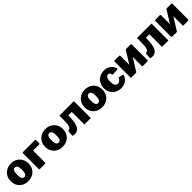

<svg xmlns="http://www.w3.org/2000/svg" viewBox="565 -2388 4247 4247"><g transform="rotate(-45 2688.0 -265.0)"><path d="M299 10Q217 10 154.5 -25Q92 -60 56.5 -121.5Q21 -183 21 -262Q21 -346 58 -408.5Q95 -471 158 -505.5Q221 -540 300 -540Q384 -540 446.5 -504Q509 -468 544 -405.5Q579 -343 579 -262Q579 -183 543.5 -121.5Q508 -60 445 -25Q382 10 299 10ZM300 -118Q327 -118 344 -133.5Q361 -149 369 -182Q377 -215 377 -266Q377 -319 369 -352Q361 -385 344 -400.5Q327 -416 300 -416Q274 -416 256.5 -400.5Q239 -385 231 -352Q223 -319 223 -266Q223 -214 231 -181.5Q239 -149 256.5 -133.5Q274 -118 300 -118Z M669 0Q650 0 650 -22V-511Q650 -530 672 -530H1039Q1061 -530 1061 -511V-417Q1061 -395 1036 -395H863Q850 -395 850 -382V-19Q850 0 828 0Z M1375 10Q1293 10 1230.5 -25Q1168 -60 1132.5 -121.5Q1097 -183 1097 -262Q1097 -346 1134 -408.5Q1171 -471 1234 -505.5Q1297 -540 1376 -540Q1460 -540 1522.5 -504Q1585 -468 1620 -405.5Q1655 -343 1655 -262Q1655 -183 1619.5 -121.5Q1584 -60 1521 -25Q1458 10 1375 10ZM1376 -118Q1403 -118 1420 -133.5Q1437 -149 1445 -182Q1453 -215 1453 -266Q1453 -319 1445 -352Q1437 -385 1420 -400.5Q1403 -416 1376 -416Q1350 -416 1332.5 -400.5Q1315 -385 1307 -352Q1299 -319 1299 -266Q1299 -214 1307 -181.5Q1315 -149 1332.5 -133.5Q1350 -118 1376 -118Z M1715 -2Q1696 -5 1696 -22L1706 -140Q1708 -160 1724 -159Q1744 -157 1759.5 -167.5Q1775 -178 1786 -205.5Q1797 -233 1802.5 -281.5Q1808 -330 1808 -404V-530H2261V0H2061V-395H1951V-363Q1951 -258 1936.5 -184Q1922 -110 1892.5 -65.5Q1863 -21 1818.5 -5.5Q1774 10 1715 -2Z M2610 10Q2528 10 2465.5 -25Q2403 -60 2367.5 -121.5Q2332 -183 2332 -262Q2332 -346 2369 -408.5Q2406 -471 2469 -505.5Q2532 -540 2611 -540Q2695 -540 2757.5 -504Q2820 -468 2855 -405.5Q2890 -343 2890 -262Q2890 -183 2854.5 -121.5Q2819 -60 2756 -25Q2693 10 2610 10ZM2611 -118Q2638 -118 2655 -133.5Q2672 -149 2680 -182Q2688 -215 2688 -266Q2688 -319 2680 -352Q2672 -385 2655 -400.5Q2638 -416 2611 -416Q2585 -416 2567.5 -400.5Q2550 -385 2542 -352Q2534 -319 2534 -266Q2534 -214 2542 -181.5Q2550 -149 2567.5 -133.5Q2585 -118 2611 -118Z M3209 -540Q3281 -540 3331 -513.5Q3381 -487 3410 -448Q3439 -409 3447 -370Q3454 -345 3429 -344L3292 -337Q3278 -336 3275 -351Q3273 -364 3268 -378.5Q3263 -393 3250.5 -403.5Q3238 -414 3214 -414Q3190 -414 3172 -399Q3154 -384 3144 -351.5Q3134 -319 3134 -265Q3134 -210 3145 -176.5Q3156 -143 3176.5 -128.5Q3197 -114 3225 -114Q3266 -114 3285.5 -136.5Q3305 -159 3324 -193Q3326 -197 3330 -198.5Q3334 -200 3344 -198L3438 -180Q3452 -177 3447 -157Q3443 -138 3428 -109.5Q3413 -81 3385 -54Q3357 -27 3313.5 -8.5Q3270 10 3209 10Q3129 10 3066.5 -24.5Q3004 -59 2968 -120.5Q2932 -182 2932 -263Q2932 -346 2968.5 -408Q3005 -470 3067.5 -505Q3130 -540 3209 -540Z M3697 -510V-29Q3697 -13 3689 -6.5Q3681 0 3664 0H3543Q3528 0 3522.5 -6Q3517 -12 3517 -25V-507Q3517 -530 3536 -530H3679Q3697 -530 3697 -510ZM4054 -510V-29Q4054 -13 4046 -6.5Q4038 0 4021 0H3900Q3885 0 3879.5 -6Q3874 -12 3874 -25V-507Q3874 -530 3893 -530H4036Q4054 -530 4054 -510ZM3877 -521 3970 -457 3691 -8 3598 -73Z M4143 -2Q4124 -5 4124 -22L4134 -140Q4136 -160 4152 -159Q4172 -157 4187.5 -167.5Q4203 -178 4214 -205.5Q4225 -233 4230.5 -281.5Q4236 -330 4236 -404V-530H4689V0H4489V-395H4379V-363Q4379 -258 4364.5 -184Q4350 -110 4320.5 -65.5Q4291 -21 4246.5 -5.5Q4202 10 4143 -2Z M4969 -510V-29Q4969 -13 4961 -6.5Q4953 0 4936 0H4815Q4800 0 4794.5 -6Q4789 -12 4789 -25V-507Q4789 -530 4808 -530H4951Q4969 -530 4969 -510ZM5326 -510V-29Q5326 -13 5318 -6.5Q5310 0 5293 0H5172Q5157 0 5151.5 -6Q5146 -12 5146 -25V-507Q5146 -530 5165 -530H5308Q5326 -530 5326 -510ZM5149 -521 5242 -457 4963 -8 4870 -73Z"/></g></svg>

Font: Libre Franklin Black
Style: Regular
Weight: 900
Designer: Pablo Impallari, Rodrigo Fuenzalida, Nhung Nguyen
Foundry: Impallari Type
Version: Version 3.000